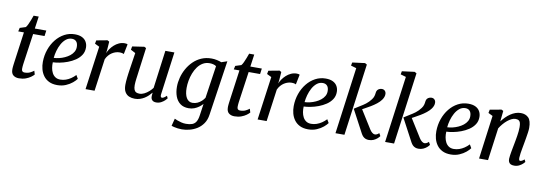

<svg xmlns="http://www.w3.org/2000/svg" viewBox="-71 -1327 5936 2095"><g transform="rotate(10 2897.0 -279.5)"><path d="M167.2 -175.3Q164.8 -158.6 163.2 -145.8Q161.7 -133.1 160.8 -121.7Q159.9 -110.2 159.9 -96.7Q159.9 -80.6 168 -71.7Q176.1 -62.8 192.3 -62.8Q228.9 -62.8 254.2 -75.5Q279.6 -88.2 294.9 -100.9L306.9 -60.5Q295.4 -47 272.7 -30.4Q250.1 -13.9 217.4 -2Q184.8 10 142.2 10Q104.7 10 80.4 -9.5Q56.1 -29.1 56.1 -74.1Q56.1 -79.4 56.3 -86.2Q56.6 -93 57.5 -102.4Q58.5 -111.7 59.9 -124.1Q61.3 -136.6 63.7 -153.2L110.6 -492.9H47.7L56.7 -533.2L121.1 -553.7Q131.7 -565.4 143.1 -589.7Q154.5 -614.1 165.1 -641.8Q175.7 -669.5 183.2 -691H239.6L220.4 -555H347.6L339.1 -492.9H212.6Z M777.6 -96Q763.9 -76 734.1 -50.9Q704.4 -25.9 662 -7.8Q619.6 10.4 567.5 10.4Q513.2 10.4 475 -8.6Q436.9 -27.6 413.5 -59.8Q390 -92.1 379.6 -131.9Q369.1 -171.7 369.7 -212.9Q370.6 -285.2 393.1 -349.4Q415.7 -413.7 455.4 -463Q495 -512.3 548.1 -540.7Q601.1 -569 663.2 -569Q712.2 -569 743.7 -552.9Q775.2 -536.9 790.6 -509Q806.1 -481.2 806.3 -446.7Q806.8 -399.6 783.4 -363.9Q760 -328.1 721.8 -302.4Q683.6 -276.8 639.1 -260.2Q594.6 -243.6 551.8 -235.5Q509 -227.3 477.7 -226.6Q475.9 -195.2 481 -164.7Q486.1 -134.2 499.3 -109.2Q512.4 -84.2 534.9 -69.4Q557.3 -54.6 590.1 -54.6Q620.6 -54.6 649.6 -64.4Q678.7 -74.2 705.5 -92.1Q732.3 -110 755.3 -134.5ZM639.9 -515.5Q602.9 -515.5 574.3 -492.5Q545.7 -469.5 525.6 -433Q505.5 -396.5 494 -354.9Q482.4 -313.2 479.1 -275.5Q506.8 -276.5 538 -283.8Q569.3 -291.1 599.2 -304.7Q629.1 -318.2 653.6 -337.5Q678 -356.9 692.4 -382Q706.8 -407.2 706.4 -437.6Q706 -476.5 688.3 -496Q670.6 -515.5 639.9 -515.5Z M880.3 0 946.8 -481.5 895.9 -506.6 903.2 -544.1 1024 -566.6 1044.7 -554.9 1038.3 -465.9 1033.3 -425.8Q1041.8 -448.3 1058.6 -472.9Q1075.5 -497.6 1099.1 -519.1Q1122.7 -540.6 1152 -553.9Q1181.3 -567.3 1214.6 -567.3Q1223.6 -567.3 1233.1 -565.6Q1242.6 -563.8 1247.1 -560.1L1224.7 -449.3Q1219.2 -453.3 1206.9 -456.3Q1194.7 -459.4 1175.9 -459.4Q1156.2 -459.4 1135.5 -453.1Q1114.8 -446.8 1094.8 -434.2Q1074.9 -421.7 1058.2 -402.5Q1041.4 -383.4 1029.7 -357.6L980.3 0Z M1426.1 10Q1391.8 10 1363.2 -1.9Q1334.6 -13.9 1317.3 -42.4Q1300 -70.8 1299.7 -120.7Q1299.7 -138.2 1301.1 -159Q1302.5 -179.8 1305.2 -202.9Q1307.8 -226 1311 -249.4Q1314.1 -272.9 1317.6 -294.8L1346 -481.7L1293.3 -509.7L1299.9 -547L1431.9 -566.6L1452.7 -556L1417.5 -290.8Q1415 -269.3 1412.1 -248.8Q1409.2 -228.2 1406.7 -208.8Q1404.1 -189.5 1402.5 -171.4Q1400.9 -153.3 1400.9 -136.6Q1400.9 -103.3 1409 -85.2Q1417 -67.1 1432 -60.1Q1447.1 -53.2 1467.9 -53.2Q1493.8 -53.2 1520.2 -66.4Q1546.7 -79.7 1570.1 -100.1Q1593.4 -120.6 1609.7 -142.6L1665.4 -562.6H1765.5L1701.8 -88.6Q1699.3 -69.9 1703.8 -61.1Q1708.3 -52.4 1716.8 -52.4Q1726.4 -52.4 1738.1 -59.3Q1749.8 -66.2 1767.9 -82.9L1780.5 -56.7Q1776.2 -49.7 1760.1 -33.7Q1744.1 -17.8 1719.2 -4.2Q1694.4 9.3 1663.7 9.3Q1632.8 9.3 1617.9 -7.6Q1602.9 -24.4 1604.9 -52.7Q1604.8 -54.6 1605 -58.5Q1605.2 -62.3 1605.7 -67.3Q1606.3 -72.3 1606.8 -77.6Q1607.3 -82.8 1607.8 -87.4L1606.5 -88.4Q1591.8 -70.3 1573.4 -52.8Q1555 -35.3 1532.4 -21.1Q1509.7 -7 1483.3 1.5Q1456.8 10 1426.1 10Z M2261.3 38Q2253.3 97.6 2225 138.3Q2196.8 179.1 2157.2 203.6Q2117.5 228 2073.5 238.9Q2029.6 249.8 1989.1 249.8Q1967 249.8 1944.3 246.8Q1921.5 243.7 1902.9 239.4Q1884.3 235.1 1874.4 231L1895.5 148.4Q1906.2 153.9 1926.5 161.9Q1946.8 169.8 1972.3 176.1Q1997.8 182.5 2024 182.5Q2065.1 182.5 2092.4 172.3Q2119.8 162.2 2135.4 136.9Q2151.1 111.5 2157.5 66.4L2176.3 -64.4Q2159.7 -45.9 2136.8 -28.9Q2113.9 -11.9 2085.3 -0.9Q2056.7 10 2023.2 10Q1966.1 10 1929.5 -17.7Q1892.8 -45.4 1875.3 -92.7Q1857.7 -140 1857.7 -199.2Q1857.7 -248.2 1871 -300.1Q1884.3 -351.9 1910.7 -399.6Q1937.1 -447.3 1975.7 -485.4Q2014.3 -523.6 2064.9 -545.8Q2115.5 -568 2177.7 -568Q2207.3 -568 2237.3 -561.5Q2267.3 -554.9 2287.8 -546.4L2351.5 -568ZM2239.1 -494Q2224.3 -504.5 2205.1 -509.1Q2185.9 -513.8 2166 -513.8Q2123.6 -513.8 2090.7 -494.3Q2057.8 -474.8 2033.9 -442Q2009.9 -409.1 1994.4 -368.8Q1978.8 -328.4 1971.3 -286Q1963.8 -243.5 1963.8 -205.2Q1963.8 -169.9 1969.7 -142.2Q1975.6 -114.5 1987.2 -95Q1998.9 -75.5 2015.6 -65.3Q2032.3 -55.1 2053.5 -55.1Q2083.9 -55.1 2109.5 -66.9Q2135 -78.7 2154.5 -97Q2174 -115.4 2186 -134.8Z M2555.2 -175.3Q2552.8 -158.6 2551.2 -145.8Q2549.7 -133.1 2548.8 -121.7Q2547.9 -110.2 2547.9 -96.7Q2547.9 -80.6 2556 -71.7Q2564.1 -62.8 2580.3 -62.8Q2616.9 -62.8 2642.2 -75.5Q2667.6 -88.2 2682.9 -100.9L2694.9 -60.5Q2683.4 -47 2660.7 -30.4Q2638.1 -13.9 2605.4 -2Q2572.8 10 2530.2 10Q2492.7 10 2468.4 -9.5Q2444.1 -29.1 2444.1 -74.1Q2444.1 -79.4 2444.3 -86.2Q2444.6 -93 2445.5 -102.4Q2446.5 -111.7 2447.9 -124.1Q2449.3 -136.6 2451.7 -153.2L2498.6 -492.9H2435.7L2444.7 -533.2L2509.1 -553.7Q2519.7 -565.4 2531.1 -589.7Q2542.5 -614.1 2553.1 -641.8Q2563.7 -669.5 2571.2 -691H2627.6L2608.4 -555H2735.6L2727.1 -492.9H2600.6Z M2786.8 0 2853.3 -481.5 2802.4 -506.6 2809.7 -544.1 2930.5 -566.6 2951.2 -554.9 2944.8 -465.9 2939.8 -425.8Q2948.3 -448.3 2965.1 -472.9Q2982 -497.6 3005.6 -519.1Q3029.2 -540.6 3058.5 -553.9Q3087.8 -567.3 3121.1 -567.3Q3130.1 -567.3 3139.6 -565.6Q3149.1 -563.8 3153.6 -560.1L3131.2 -449.3Q3125.7 -453.3 3113.4 -456.3Q3101.2 -459.4 3082.4 -459.4Q3062.7 -459.4 3042 -453.1Q3021.3 -446.8 3001.3 -434.2Q2981.4 -421.7 2964.7 -402.5Q2947.9 -383.4 2936.2 -357.6L2886.8 0Z M3557.1 -96Q3543.4 -76 3513.6 -50.9Q3483.9 -25.9 3441.5 -7.8Q3399.1 10.4 3347 10.4Q3292.7 10.4 3254.5 -8.6Q3216.4 -27.6 3193 -59.8Q3169.5 -92.1 3159.1 -131.9Q3148.6 -171.7 3149.2 -212.9Q3150.1 -285.2 3172.6 -349.4Q3195.2 -413.7 3234.9 -463Q3274.5 -512.3 3327.6 -540.7Q3380.6 -569 3442.7 -569Q3491.7 -569 3523.2 -552.9Q3554.7 -536.9 3570.1 -509Q3585.6 -481.2 3585.8 -446.7Q3586.3 -399.6 3562.9 -363.9Q3539.5 -328.1 3501.3 -302.4Q3463.1 -276.8 3418.6 -260.2Q3374.1 -243.6 3331.3 -235.5Q3288.5 -227.3 3257.2 -226.6Q3255.4 -195.2 3260.5 -164.7Q3265.6 -134.2 3278.8 -109.2Q3291.9 -84.2 3314.4 -69.4Q3336.8 -54.6 3369.6 -54.6Q3400.1 -54.6 3429.1 -64.4Q3458.2 -74.2 3485 -92.1Q3511.8 -110 3534.8 -134.5ZM3419.4 -515.5Q3382.4 -515.5 3353.8 -492.5Q3325.2 -469.5 3305.1 -433Q3285 -396.5 3273.5 -354.9Q3261.9 -313.2 3258.6 -275.5Q3286.3 -276.5 3317.5 -283.8Q3348.8 -291.1 3378.7 -304.7Q3408.6 -318.2 3433.1 -337.5Q3457.5 -356.9 3471.9 -382Q3486.3 -407.2 3485.9 -437.6Q3485.5 -476.5 3467.8 -496Q3450.1 -515.5 3419.4 -515.5Z M3649.4 0 3749.3 -738.2 3688.6 -756 3695.4 -791.4 3834.3 -809.4 3856.6 -796.8 3748.7 0ZM4019.4 9.7Q3999.9 9.7 3983.9 3.5Q3968 -2.7 3955.8 -14.8Q3943.6 -27 3933.8 -45.1L3799.3 -298Q3830 -319 3861.5 -337.1Q3892.9 -355.2 3922.9 -377.9Q3952.9 -400.7 3978.3 -434.7Q3993.2 -454.4 3998.6 -473.9Q4004 -493.4 4005.4 -511.4Q4007.2 -530.3 4016.6 -541.7Q4026 -553.1 4039.4 -558.2Q4052.7 -563.4 4065.2 -563.4Q4086.2 -563.4 4099 -549.8Q4111.8 -536.2 4112.1 -515.8Q4113 -499.3 4106.7 -482.2Q4100.5 -465.1 4088.9 -449.1Q4070.8 -424 4041.3 -400.7Q4011.7 -377.5 3978.8 -357.8Q3945.9 -338.1 3916.8 -322.7Q3887.7 -307.2 3870.2 -297.5L3875.8 -331.4L4017 -105.6Q4029.7 -85.2 4045.3 -73.3Q4060.9 -61.3 4073.2 -61.3Q4082.9 -61.3 4094.5 -65.7Q4106.1 -70.2 4120.5 -84L4137.2 -53.9Q4129.3 -41.2 4112.4 -26.3Q4095.6 -11.4 4072.1 -0.8Q4048.6 9.7 4019.4 9.7Z M4199.4 0 4299.3 -738.2 4238.6 -756 4245.4 -791.4 4384.3 -809.4 4406.6 -796.8 4298.7 0ZM4569.4 9.7Q4549.9 9.7 4533.9 3.5Q4518 -2.7 4505.8 -14.8Q4493.6 -27 4483.8 -45.1L4349.3 -298Q4380 -319 4411.5 -337.1Q4442.9 -355.2 4472.9 -377.9Q4502.9 -400.7 4528.3 -434.7Q4543.2 -454.4 4548.6 -473.9Q4554 -493.4 4555.4 -511.4Q4557.2 -530.3 4566.6 -541.7Q4576 -553.1 4589.4 -558.2Q4602.7 -563.4 4615.2 -563.4Q4636.2 -563.4 4649 -549.8Q4661.8 -536.2 4662.1 -515.8Q4663 -499.3 4656.7 -482.2Q4650.5 -465.1 4638.9 -449.1Q4620.8 -424 4591.3 -400.7Q4561.7 -377.5 4528.8 -357.8Q4495.9 -338.1 4466.8 -322.7Q4437.7 -307.2 4420.2 -297.5L4425.8 -331.4L4567 -105.6Q4579.7 -85.2 4595.3 -73.3Q4610.9 -61.3 4623.2 -61.3Q4632.9 -61.3 4644.5 -65.7Q4656.1 -70.2 4670.5 -84L4687.2 -53.9Q4679.3 -41.2 4662.4 -26.3Q4645.6 -11.4 4622.1 -0.8Q4598.6 9.7 4569.4 9.7Z M5137.1 -96Q5123.4 -76 5093.6 -50.9Q5063.9 -25.9 5021.5 -7.8Q4979.1 10.4 4927 10.4Q4872.7 10.4 4834.5 -8.6Q4796.4 -27.6 4773 -59.8Q4749.5 -92.1 4739.1 -131.9Q4728.6 -171.7 4729.2 -212.9Q4730.1 -285.2 4752.6 -349.4Q4775.2 -413.7 4814.9 -463Q4854.5 -512.3 4907.6 -540.7Q4960.6 -569 5022.7 -569Q5071.7 -569 5103.2 -552.9Q5134.7 -536.9 5150.1 -509Q5165.6 -481.2 5165.8 -446.7Q5166.3 -399.6 5142.9 -363.9Q5119.5 -328.1 5081.3 -302.4Q5043.1 -276.8 4998.6 -260.2Q4954.1 -243.6 4911.3 -235.5Q4868.5 -227.3 4837.2 -226.6Q4835.4 -195.2 4840.5 -164.7Q4845.6 -134.2 4858.8 -109.2Q4871.9 -84.2 4894.4 -69.4Q4916.8 -54.6 4949.6 -54.6Q4980.1 -54.6 5009.1 -64.4Q5038.2 -74.2 5065 -92.1Q5091.8 -110 5114.8 -134.5ZM4999.4 -515.5Q4962.4 -515.5 4933.8 -492.5Q4905.2 -469.5 4885.1 -433Q4865 -396.5 4853.5 -354.9Q4841.9 -313.2 4838.6 -275.5Q4866.3 -276.5 4897.5 -283.8Q4928.8 -291.1 4958.7 -304.7Q4988.6 -318.2 5013.1 -337.5Q5037.5 -356.9 5051.9 -382Q5066.3 -407.2 5065.9 -437.6Q5065.5 -476.5 5047.8 -496Q5030.1 -515.5 4999.4 -515.5Z M5397.9 -438.6Q5417.2 -465.1 5440.7 -488.6Q5464.1 -512.1 5490.6 -530Q5517.2 -547.9 5545.7 -558Q5574.2 -568 5603.9 -568Q5657 -568 5689 -536.1Q5721 -504.3 5721 -422.8Q5721 -401.6 5716.5 -370.6Q5712.1 -339.6 5706.4 -306.8Q5700.8 -274 5695.9 -247Q5691.5 -222 5686 -193Q5680.5 -164.1 5676.3 -135.8Q5672.1 -107.5 5671.3 -84.8Q5671 -67.9 5674.7 -60.1Q5678.4 -52.4 5684.9 -52.4Q5694.4 -52.4 5705.5 -58Q5716.6 -63.6 5731.9 -76.8L5744.3 -50.9Q5740.7 -44.8 5725.2 -29.9Q5709.7 -15.1 5685.4 -2.5Q5661.2 10 5629.8 10Q5605.4 10 5590.7 2.1Q5576 -5.9 5569.6 -20.4Q5563.2 -35 5563.9 -55.3Q5564.6 -70.5 5567.3 -90.5Q5569.9 -110.4 5574 -132.7Q5578.1 -155.1 5582.4 -177.7Q5586.8 -200.3 5590.6 -220.6Q5594.5 -241.7 5599 -266Q5603.6 -290.3 5607.5 -316Q5611.5 -341.7 5614.1 -366.6Q5616.7 -391.6 5616.6 -413.8Q5616.4 -445.6 5610.6 -463Q5604.7 -480.4 5591.9 -487.6Q5579 -494.8 5557.3 -494.8Q5537.5 -494.8 5514.9 -484Q5492.3 -473.3 5469.6 -454.7Q5446.9 -436 5426 -411.7Q5405.1 -387.3 5388.6 -360.3L5339.7 0H5240.3L5304.7 -483L5255.2 -507.7L5262.5 -545.2L5389.2 -568L5410.3 -557.4Z"/></g></svg>

Font: Merriweather Light
Style: Italic
Weight: 300
Italic angle: -7.8°
Designer: Eben Sorkin
Foundry: Eben Sorkin
Version: Version 2.101